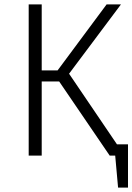

<svg xmlns="http://www.w3.org/2000/svg" viewBox="-20 -705 600 870"><path d="M169 -685V-386H241L463 -685H528L293 -371L510 -51H560V145H515L502 0H477L248 -336H169V0H110V-685Z"/></svg>

Font: Jldddboxgfspflltxgxzjzlszac
Style: Regular
Weight: 300
Designer: Carrois Corporate & Edenspiekermann
Foundry: Carrois Corporate GbR & Edenspiekermann AG
Version: Version 2.001